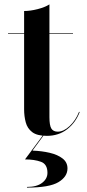

<svg xmlns="http://www.w3.org/2000/svg" viewBox="-20 -610 394 872"><path d="M195.5 175Q195.5 135.5 166 124.8Q136.5 114 93.5 114L179 -1H182.5L127.5 74Q169.5 75.5 205.8 84Q242 92.5 264.2 109.8Q286.5 127 286.5 155Q286.5 192.5 245.5 217.2Q204.5 242 102.5 242V239Q147 239 171.2 220.5Q195.5 202 195.5 175ZM342 -101.5Q324 -53.5 285.2 -23.2Q246.5 7 193 7Q148.5 7 126.2 -10Q104 -27 96.8 -54.8Q89.5 -82.5 89.5 -113.5V-457.5H16.5V-460H89.5V-560Q117.5 -560 150.8 -568.5Q184 -577 204.5 -590V-460H311.5V-457.5H204.5V-78Q204.5 -40.5 213.2 -26.2Q222 -12 242.5 -12Q269 -12 296.2 -37.5Q323.5 -63 339 -102Z"/></svg>

Font: Bodoni* 72pt Medium
Style: Regular
Weight: 500
Version: Version 2.3